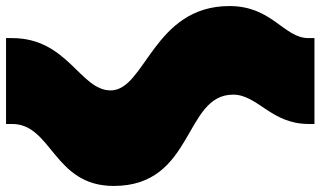

<svg xmlns="http://www.w3.org/2000/svg" viewBox="-30 -568 1060 635"><path d="M346 47C613 47 577 -255 741 -255C822 -255 867 -158 990 -158H1010V-442H990C909 -442 870 -548 729 -548C477 -548 451 -269 336 -269C235 -269 194 -442 10 -442H-10V-158H10C142 -158 147 47 346 47Z"/></svg>

Font: Teranoptia Furiae
Style: Regular
Weight: 400
Designer: Ariel Martín Pérez
Foundry: Tunera Type Foundry
Version: Version 1.001;FEAKit 1.0